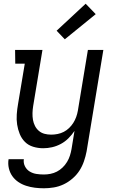

<svg xmlns="http://www.w3.org/2000/svg" viewBox="-20 -788 640 1031"><path d="M216 223Q191 223 167 220Q143 217 120 209.5Q97 202 78 189Q59 176 46 157.5Q33 139 27.5 115.5Q22 92 26 67H108Q105 87 114 105Q123 123 139.5 133Q156 143 175.5 146Q195 149 216 149Q233 149 251 145.5Q269 142 285.5 133.5Q302 125 316 111.5Q330 98 340 81.5Q350 65 355.5 47.5Q361 30 364 13L380 -85Q366 -64 347.5 -45.5Q329 -27 306.5 -15Q284 -3 260 2.5Q236 8 212 8Q184 8 158 0Q132 -8 114 -26Q96 -44 86 -68.5Q76 -93 72 -119.5Q68 -146 70 -174Q72 -202 77 -230L113 -446H62L61 -520H208L158 -218Q155 -199 154.5 -180.5Q154 -162 157 -144.5Q160 -127 168 -111.5Q176 -96 189 -85Q202 -74 219 -69.5Q236 -65 255 -65Q272 -65 289.5 -68.5Q307 -72 322.5 -80Q338 -88 351 -100.5Q364 -113 373.5 -128Q383 -143 389 -159.5Q395 -176 398 -193L452 -520H535L445 25Q440 51 431 77.5Q422 104 407 127.5Q392 151 369.5 170.5Q347 190 321.5 202Q296 214 269 218.5Q242 223 216 223ZM328 -577 284 -623 440 -768 494 -712Z"/></svg>

Font: Iosevka Plex Etoile
Style: Italic
Weight: 400
Italic angle: -9°
Designer: Belleve Invis
Foundry: Belleve Invis
Version: Version 25.1.1; ttfautohint (v1.8.4)